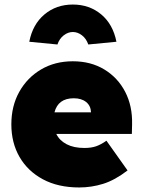

<svg xmlns="http://www.w3.org/2000/svg" viewBox="-20 -816 626 846"><path d="M329 10Q236 10 169 -26Q102 -62 66 -124.5Q30 -187 30 -268Q30 -349 65 -411.5Q100 -474 161 -510Q222 -546 301 -546Q380 -546 439.5 -510Q499 -474 531.5 -411.5Q564 -349 562 -268L561 -226H228Q242 -197 273.5 -180.5Q305 -164 352 -164Q382 -164 403.5 -171.5Q425 -179 449 -196L542 -65Q486 -22 434.5 -6Q383 10 329 10ZM305 -383Q236 -383 220 -321H381Q380 -350 359.5 -366.5Q339 -383 305 -383ZM233 -620 109 -632Q124 -709 176 -752.5Q228 -796 301 -796Q374 -796 426 -752.5Q478 -709 493 -632L369 -620Q360 -646 341 -660.5Q322 -675 301 -675Q280 -675 261 -660.5Q242 -646 233 -620Z"/></svg>

Font: Lexend Black
Style: Regular
Weight: 900
Designer: Bonnie Shaver-Troup, Thomas Jockin
Foundry: Lexend
Version: Version 1.007; ttfautohint (v1.8.3)